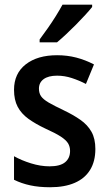

<svg xmlns="http://www.w3.org/2000/svg" viewBox="-20 -786 461 816"><path d="M385.3 -152.8Q385.3 -100.1 362.8 -63.7Q340.3 -27.3 297.4 -8.8Q254.4 9.8 192.9 9.8Q145.5 9.8 108.4 1.7Q71.3 -6.3 39.6 -22V-122.1Q70.8 -104.5 111.6 -91.8Q152.3 -79.1 190.9 -79.1Q235.4 -79.1 256.6 -96.4Q277.8 -113.8 277.8 -144.5Q277.8 -162.6 269.3 -176.8Q260.7 -190.9 238.3 -205.6Q215.8 -220.2 173.3 -239.3Q130.9 -259.3 100.8 -281Q70.8 -302.7 55.2 -332Q39.6 -361.3 39.6 -404.3Q39.6 -473.6 89.4 -512.5Q139.2 -551.3 222.7 -551.3Q265.6 -551.3 304.2 -541.3Q342.8 -531.2 379.4 -512.2L345.2 -429.2Q315.9 -444.3 285.2 -454.3Q254.4 -464.4 222.7 -464.4Q185.5 -464.4 165.5 -449.7Q145.5 -435.1 145.5 -409.2Q145.5 -390.1 154.5 -377Q163.6 -363.8 186.5 -350.3Q209.5 -336.9 250.5 -317.4Q291.5 -297.9 321.8 -276.6Q352.1 -255.4 368.7 -226.1Q385.3 -196.8 385.3 -152.8ZM371.6 -766.1V-756.3Q360.4 -742.2 342.3 -722.4Q324.2 -702.6 303 -681.2Q281.7 -659.7 260.5 -639.9Q239.3 -620.1 222.2 -606H148.4V-618.2Q165.5 -641.1 183.3 -666.5Q201.2 -691.9 217.3 -717.8Q233.4 -743.7 245.6 -766.1Z"/></svg>

Font: Open Sans SemiCondensed SemiBold
Style: Regular
Weight: 600
Width: 4
Designer: Monotype Design Team
Foundry: Monotype Imaging Inc.
Version: Version 3.000